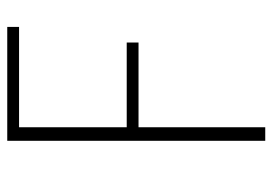

<svg xmlns="http://www.w3.org/2000/svg" viewBox="-133 -633 766 540"><g transform="rotate(-90 250.0 -363.0)"><path d="M124 0V-725.6H444.3V-692.4H162.1V-389.6H400.4V-356.4H162.1V0Z"/></g></svg>

Font: GenEi Gothic M ExtraLight
Style: Regular
Weight: 200
Designer: o_tamon (Modified); [Source Han Sans]
Ryoko NISHIZUKA  (kana & ideographs); Paul D. Hunt (Latin, Greek & Cyrillic); Wenl
Version: Version 1.1a;Original Version 1.004